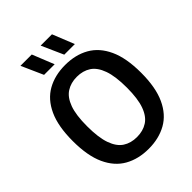

<svg xmlns="http://www.w3.org/2000/svg" viewBox="-264 -1084 1230 1230"><g transform="rotate(-45 351.0 -469.0)"><path d="M351 9.5Q258 9.5 188.2 -29.8Q118.5 -69 80 -152.8Q41.5 -236.5 41.5 -370Q41.5 -503.5 80 -587.2Q118.5 -671 188.2 -710.2Q258 -749.5 351 -749.5Q444.5 -749.5 514 -710.2Q583.5 -671 622.2 -587.2Q661 -503.5 661 -370Q661 -236.5 622.2 -152.8Q583.5 -69 513.8 -29.8Q444 9.5 351 9.5ZM351 -97Q406 -97 446 -122.8Q486 -148.5 507.5 -207.8Q529 -267 529 -367Q529 -470 507.2 -530.5Q485.5 -591 445.8 -617Q406 -643 351 -643Q296.5 -643 256.5 -617.2Q216.5 -591.5 195 -532.5Q173.5 -473.5 173.5 -373Q173.5 -269.5 195 -209.2Q216.5 -149 256.2 -123Q296 -97 351 -97ZM394.5 -800 328.5 -948H431L490.5 -800ZM211.5 -800 145.5 -948H248L307.5 -800Z"/></g></svg>

Font: Encode Sans SmCnd SmBold
Style: Regular
Weight: 600
Width: 4
Designer: Multiple Designers
Foundry: Impallari Type
Version: Version 3.002; ttfautohint (v1.8.3) -l 8 -r 50 -G 200 -x 14 